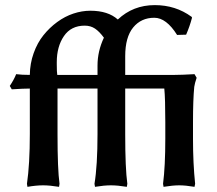

<svg xmlns="http://www.w3.org/2000/svg" viewBox="-20 -722 845 748"><path d="M620.1 -377H467.8V-199.2Q467.8 -65.4 476.1 -5.9L474.1 5.9Q438.5 0 412.1 0Q385.7 0 350.1 5.9L348.1 -5.9Q359.9 -76.7 359.9 -200.2V-377H204.1V-199.2Q204.1 -62 211.9 -5.9L210 5.9Q173.8 0 147.9 0Q121.1 0 86.9 5.9L85 -5.9Q96.2 -82.5 96.2 -200.2V-377Q71.3 -377 25.9 -374L18.1 -387.2Q34.2 -411.1 43 -433.1Q64.5 -430.2 96.2 -430.2Q96.7 -474.6 111.1 -514.9Q125.5 -555.2 149.2 -584.7Q172.9 -614.3 202.9 -636.2Q232.9 -658.2 266.1 -669.2Q299.3 -680.2 332 -680.2Q400.9 -680.2 439 -646Q498.5 -702.1 583 -702.1Q664.1 -702.1 726.1 -656.7Q726.6 -656.2 727.1 -655.8L728 -652.8Q719.2 -619.1 705.1 -586.9L669.9 -585.9Q627.9 -652.8 581.1 -652.8Q529.8 -652.8 498.8 -615Q467.8 -577.1 467.8 -502.9V-430.2H661.1Q686.5 -430.2 737.8 -433.1L746.1 -418.9Q738.8 -397.9 736.8 -383.8Q731.9 -334 731.9 -246.1V-181.2Q731.9 -85.4 740.2 -5.9L737.8 5.9Q703.1 0 678.2 0Q653.3 0 617.2 5.9L615.2 -5.9Q624 -74.2 624 -181.2V-246.1Q624 -337.9 620.1 -377ZM201.2 -480V-471.2Q201.2 -440.4 203.1 -430.2H359.9V-466.8Q359.9 -522.5 384.8 -575.2Q367.2 -599.1 350.1 -610.6Q333 -622.1 310.1 -622.1Q256.8 -622.1 229 -581.3Q201.2 -540.5 201.2 -480Z"/></svg>

Font: Linear Smooth
Style: Bold
Weight: 700
Designer: Philipp H. Poll, Flanker
Foundry: Philipp H. Poll, reworked by Flanker
Version: Version 1.061 | FøM Fix